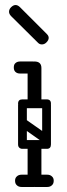

<svg xmlns="http://www.w3.org/2000/svg" viewBox="-20 -745 266 765"><path d="M60 -452Q48 -452 41 -459Q35 -465 35 -476Q35 -488 41 -493Q48 -500 60 -500H111Q122 -500 128 -498.5Q134 -497 135 -495Q143 -487 143 -476Q142 -465 136 -459Q133 -456 127.5 -454Q122 -452 111 -452ZM52 -170Q52 -187 69 -187H166Q183 -187 183 -170Q183 -152 167 -152H69Q62 -152 57 -156.5Q52 -161 52 -170ZM117 -3Q90 -3 90 -29V-158Q90 -184 117 -184Q145 -184 145 -158V-29Q145 -3 117 -3ZM117 -314Q90 -314 90 -340V-474Q90 -500 117 -500Q145 -500 145 -474V-340Q145 -314 117 -314ZM52 -332Q52 -349 69 -349H166Q183 -349 183 -332Q183 -314 167 -314H69Q62 -314 57 -318.5Q52 -323 52 -332ZM57 -267Q67 -280 80 -271L174 -205Q188 -196 177 -180Q167 -167 154 -176L60 -242Q55 -246 53.5 -253Q52 -260 57 -267ZM165 -153Q148 -153 148 -170V-326Q148 -343 165 -343Q183 -343 183 -327V-171Q183 -153 165 -153ZM69 -153Q52 -153 52 -170V-326Q52 -343 69 -343Q87 -343 87 -327V-171Q87 -153 69 -153ZM40 -25Q40 -36 47 -42Q54 -49 66 -49H115Q127 -49 134 -43Q141 -36 141 -25Q141 -13 134 -6Q127 0 115 0H66Q54 0 47 -7Q40 -13 40 -25ZM194 -25Q194 -13 187 -7Q180 0 168 0H119Q108 0 100 -6Q93 -13 93 -25Q93 -36 100 -43Q108 -49 119 -49H168Q180 -49 187 -42Q194 -36 194 -25ZM132 -574 25 -680Q16 -689 16 -698Q16 -708 24 -716Q33 -725 42 -725Q51 -725 60 -716L167 -609Q174 -602 174 -594Q174 -585 165 -576Q157 -568 147 -568Q138 -568 132 -574Z"/></svg>

Font: Agu Display
Style: Regular
Weight: 400
Designer: Oluwaseun Badejo
Version: Version 1.103